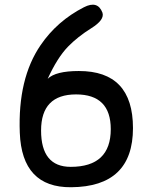

<svg xmlns="http://www.w3.org/2000/svg" viewBox="-20 -764 650 810"><path d="M151.4 -573.7Q54.7 -432.6 63.5 -204.1Q72.3 27.8 280.3 25.9Q541 23.9 541 -223.6Q541 -464.8 312.5 -464.4Q214.8 -464.4 181.2 -431.6Q221.7 -520.5 267.1 -567.4Q307.6 -608.9 365.2 -645Q422.4 -680.7 412.1 -710.9Q392.1 -763.2 334 -733.4Q221.2 -675.8 151.4 -573.7ZM300.8 -365.7Q447.3 -365.7 447.3 -219.2Q447.3 -60.1 278.3 -60.1Q153.3 -60.1 153.3 -213.4Q153.3 -365.7 300.8 -365.7Z"/></svg>

Font: Comic Relief
Style: Regular
Weight: 400
Designer: Jeff Davis
Foundry: Loudifier
Version: Version 1.200; ttfautohint (v1.8.4.7-5d5b)